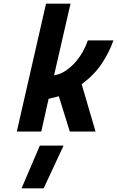

<svg xmlns="http://www.w3.org/2000/svg" viewBox="-20 -720 641 1051"><path d="M72 0 232 -700H366L276 -308L295 -312Q320 -319 345.5 -337Q371 -355 393 -380Q415 -405 432.5 -436Q450 -467 461 -499H601Q578 -433 536.5 -371Q495 -309 427 -259L503 0H362L302 -193L246 -179L206 0ZM198 77H328L219 311H98Z"/></svg>

Font: Panefresco 999wt
Style: Italic
Weight: 900
Version: Version 1.001